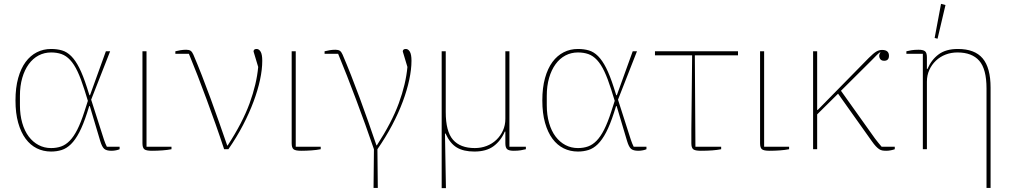

<svg xmlns="http://www.w3.org/2000/svg" viewBox="-20 -771 5228 992"><path d="M598 0Q592 3 580 5.5Q568 8 556 8Q530 8 518.5 -2Q507 -12 498 -42L444 -223H441L430 -188Q410 -126 389.5 -87Q369 -48 346.5 -26Q324 -4 298.5 4Q273 12 244 12Q204 12 170.5 -4.5Q137 -21 112.5 -54Q88 -87 74 -136.5Q60 -186 60 -252Q60 -318 74 -368Q88 -418 112.5 -451Q137 -484 170.5 -501Q204 -518 244 -518Q275 -518 300.5 -510.5Q326 -503 348 -481Q370 -459 389.5 -420.5Q409 -382 429 -320L442 -279H445L527 -506H549L451 -256L517 -50Q524 -29 532 -13H598ZM416 -308Q398 -365 380.5 -402Q363 -439 342.5 -461Q322 -483 298 -491.5Q274 -500 244 -500Q209 -500 179.5 -484.5Q150 -469 128.5 -439.5Q107 -410 95 -368.5Q83 -327 83 -276V-228Q83 -177 95 -135.5Q107 -94 128.5 -65.5Q150 -37 179.5 -21.5Q209 -6 244 -6Q273 -6 296.5 -14.5Q320 -23 340.5 -44Q361 -65 379.5 -101.5Q398 -138 416 -194L434 -250Z M737 -506V-13H866V0Q846 4 819 6Q792 8 765 8Q735 8 725.5 0Q716 -8 716 -31V-506Z M1138 0Q1117 -64 1094 -129Q1071 -194 1047.5 -257.5Q1024 -321 1001 -380.5Q978 -440 956 -493H886V-506Q897 -509 912 -511.5Q927 -514 942 -514Q957 -514 965 -508.5Q973 -503 979 -489Q1000 -440 1022.5 -382.5Q1045 -325 1067.5 -263.5Q1090 -202 1112 -139.5Q1134 -77 1154 -19H1156Q1233 -137 1269.5 -237Q1306 -337 1314 -425L1290 -505Q1290 -518 1306 -518Q1318 -518 1326.5 -504Q1335 -490 1335 -457Q1335 -412 1323.5 -358.5Q1312 -305 1290 -246Q1268 -187 1235.5 -124.5Q1203 -62 1160 0Z M1508 -506V-13H1637V0Q1617 4 1590 6Q1563 8 1536 8Q1506 8 1496.5 0Q1487 -8 1487 -31V-506Z M1912 0Q1891 -62 1867.5 -127Q1844 -192 1820 -256Q1796 -320 1772.5 -380Q1749 -440 1727 -493H1657V-506Q1668 -509 1683 -511.5Q1698 -514 1713 -514Q1728 -514 1736 -508.5Q1744 -503 1750 -489Q1771 -440 1793.5 -383Q1816 -326 1838.5 -265Q1861 -204 1883 -141.5Q1905 -79 1925 -20H1927Q2004 -138 2040.5 -237.5Q2077 -337 2085 -425L2061 -505Q2061 -518 2077 -518Q2089 -518 2097.5 -504Q2106 -490 2106 -457Q2106 -413 2094.5 -359Q2083 -305 2061 -246Q2039 -187 2006 -124.5Q1973 -62 1930 0L1932 200H1910Z M2262 -506H2283V-192Q2283 -92 2320.5 -49Q2358 -6 2433 -6Q2466 -6 2494.5 -17Q2523 -28 2544.5 -48.5Q2566 -69 2578.5 -96.5Q2591 -124 2591 -157V-506H2612V-13H2697V0Q2686 3 2670.5 5.5Q2655 8 2634 8Q2610 8 2600.5 0Q2591 -8 2591 -31V-91H2588Q2568 -44 2530.5 -16Q2493 12 2431 12Q2375 12 2340 -9Q2305 -30 2282 -81H2279L2284 201H2262Z M3320 0Q3314 3 3302 5.5Q3290 8 3278 8Q3252 8 3240.5 -2Q3229 -12 3220 -42L3166 -223H3163L3152 -188Q3132 -126 3111.5 -87Q3091 -48 3068.5 -26Q3046 -4 3020.5 4Q2995 12 2966 12Q2926 12 2892.5 -4.5Q2859 -21 2834.5 -54Q2810 -87 2796 -136.5Q2782 -186 2782 -252Q2782 -318 2796 -368Q2810 -418 2834.5 -451Q2859 -484 2892.5 -501Q2926 -518 2966 -518Q2997 -518 3022.5 -510.5Q3048 -503 3070 -481Q3092 -459 3111.5 -420.5Q3131 -382 3151 -320L3164 -279H3167L3249 -506H3271L3173 -256L3239 -50Q3246 -29 3254 -13H3320ZM3138 -308Q3120 -365 3102.5 -402Q3085 -439 3064.5 -461Q3044 -483 3020 -491.5Q2996 -500 2966 -500Q2931 -500 2901.5 -484.5Q2872 -469 2850.5 -439.5Q2829 -410 2817 -368.5Q2805 -327 2805 -276V-228Q2805 -177 2817 -135.5Q2829 -94 2850.5 -65.5Q2872 -37 2901.5 -21.5Q2931 -6 2966 -6Q2995 -6 3018.5 -14.5Q3042 -23 3062.5 -44Q3083 -65 3101.5 -101.5Q3120 -138 3138 -194L3156 -250Z M3706 0Q3686 4 3660 6Q3634 8 3601 8Q3571 8 3561.5 0Q3552 -8 3552 -31Q3552 -43 3552 -62Q3552 -81 3552 -103Q3552 -125 3552.5 -148Q3553 -171 3553 -192L3556 -485H3364V-506H3793V-485H3570L3573 -13H3706Z M3928 -506V-13H4057V0Q4037 4 4010 6Q3983 8 3956 8Q3926 8 3916.5 0Q3907 -8 3907 -31V-506Z M4181 -506H4202V-203H4205L4469 -472Q4493 -496 4507.5 -504.5Q4522 -513 4537 -513Q4573 -513 4573 -483Q4573 -457 4548 -457Q4530 -457 4524.5 -472Q4519 -487 4529 -500L4527 -501Q4518 -495 4508.5 -485Q4499 -475 4482 -458L4325 -302L4501 -55Q4509 -45 4517.5 -34Q4526 -23 4535 -13H4603V0Q4595 3 4583 5.5Q4571 8 4559 8Q4548 8 4539 6.5Q4530 5 4522 -0.5Q4514 -6 4505 -15.5Q4496 -25 4484 -42L4310 -287L4202 -180V0H4181Z M4748 -493H4663V-506Q4674 -509 4689.5 -511.5Q4705 -514 4726 -514Q4750 -514 4759.5 -506Q4769 -498 4769 -475V-415H4772Q4792 -462 4829.5 -490Q4867 -518 4929 -518Q5016 -518 5057 -469.5Q5098 -421 5098 -318V200H5077V-314Q5077 -414 5039.5 -457Q5002 -500 4927 -500Q4894 -500 4865.5 -489Q4837 -478 4815.5 -457.5Q4794 -437 4781.5 -409.5Q4769 -382 4769 -349V0H4748ZM4809 -575 4842 -751 4865 -745 4824 -571Z"/></svg>

Font: IBM Plex Serif Thin
Style: Regular
Weight: 100
Designer: Mike Abbink, Paul van der Laan, Pieter van Rosmalen
Foundry: Bold Monday
Version: Version 3.001